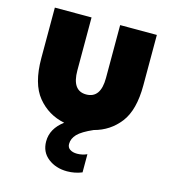

<svg xmlns="http://www.w3.org/2000/svg" viewBox="-114 -635 857 960"><g transform="rotate(15 314.5 -154.5)"><path d="M245 2Q160 -15 105.5 -81.5Q51 -148 51 -281V-542H241V-268Q241 -163 314 -163Q389 -163 389 -268V-542H579V-281Q579 -153 528.5 -87.5Q478 -22 397 -1Q340 24 318 47Q296 70 296 98Q296 116 310 125.5Q324 135 347 135Q373 135 398 124V218Q361 233 321 233Q263 233 222.5 201.5Q182 170 182 115Q182 49 245 2Z"/></g></svg>

Font: Chess Sans ExtraBold
Style: Regular
Weight: 800
Designer: Wolf Bōese
Foundry: Wolf Bōese
Version: Version 7.223